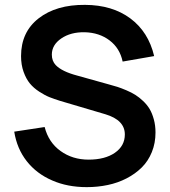

<svg xmlns="http://www.w3.org/2000/svg" viewBox="-20 -754 698 789"><path d="M336.5 15Q257 15 194.5 -12.5Q130.5 -40 90 -91.5Q49.5 -143 38.5 -213L163.5 -232Q179.5 -169 228.8 -133.5Q278 -98 344 -98Q411.5 -98 452.2 -126.2Q493 -154.5 493 -201.5Q493 -260.5 413 -284.5L227 -339.5Q202.5 -347 183.2 -354.8Q164 -362.5 141 -377.5Q118 -392.5 102.8 -411Q87.5 -429.5 77 -458.5Q66.5 -487.5 66.5 -523.5Q66.5 -622.5 139 -678.8Q211.5 -735 329.5 -734Q441.5 -733.5 515.8 -678.2Q590 -623 613.5 -523.5L484 -501Q472.5 -556 430.2 -588Q388 -620 328 -621.5Q270.5 -622.5 231.8 -596Q193 -569.5 193 -529.5Q193 -503.5 209 -486.5Q234.5 -460 297 -443.5L426 -407.5Q447 -402 462.5 -397Q478 -392 499.2 -383Q520.5 -374 536 -364.2Q551.5 -354.5 568 -339Q584.5 -323.5 595 -305.8Q605.5 -288 612.2 -263.2Q619 -238.5 619 -209.5Q619 -166 604 -129Q589 -92 562.5 -65.8Q536 -39.5 500.2 -21Q464.5 -2.5 423 6.2Q381.5 15 336.5 15Z"/></svg>

Font: Vortex Mix
Style: Bold
Weight: 700
Designer: Mikhail Sharanda
Foundry: Mikhail Sharanda
Version: Version 4.504;Glyphs 3.1.2 (3151)